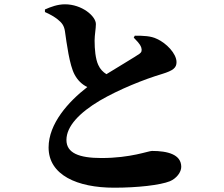

<svg xmlns="http://www.w3.org/2000/svg" viewBox="-20 -825 1040 893"><path d="M189 -781V-769C212 -759 233 -747 248 -735C268 -719 278 -706 282 -680C290 -624 303 -522 327 -478C341 -452 360 -433 386 -420C298 -352 206 -250 206 -139C206 -11 339 48 511 48C620 48 725 36 770 18C801 5 823 -24 823 -49C823 -107 759 -123 687 -123C670 -123 588 -90 452 -90C348 -90 289 -113 289 -174C289 -238 350 -301 444 -357C533 -409 650 -456 734 -481C786 -497 801 -510 801 -536C801 -576 753 -625 710 -644C682 -658 647 -659 607 -659L602 -650C614 -637 631 -622 637 -604C641 -591 639 -582 629 -575C611 -562 541 -521 475 -480C459 -490 446 -503 437 -523C424 -551 420 -596 420 -636C420 -663 426 -691 426 -713C426 -750 361 -805 282 -805C248 -805 216 -793 189 -781Z"/></svg>

Font: Noto Serif CJK HK Black
Style: Regular
Weight: 900
Designer: Ryoko NISHIZUKA 西塚涼子 (kana & ideographs); Frank Grießhammer (Latin, Greek & Cyrillic); Wenlong ZHANG 张文龙 (bopomofo); San
Foundry: Adobe
Version: Version 2.001;hotconv 1.1.0;makeotfexe 2.6.0